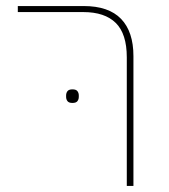

<svg xmlns="http://www.w3.org/2000/svg" viewBox="-20 -616 560 636"><path d="M400 -426Q400 -504 363.5 -540Q327 -576 256 -576H39V-596H257Q340 -596 381 -553.5Q422 -511 422 -430V0H400ZM220 -275Q208 -275 203.5 -281Q199 -287 199 -295V-300Q199 -308 203.5 -314Q208 -320 220 -320Q232 -320 236.5 -314Q241 -308 241 -300V-295Q241 -287 236.5 -281Q232 -275 220 -275Z"/></svg>

Font: IBM Plex Sans Hebrew Thin
Style: Regular
Weight: 100
Designer: Mike Abbink, Paul van der Laan, Pieter van Rosmalen, Yanek Iontef
Foundry: Bold Monday
Version: Version 1.2